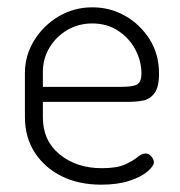

<svg xmlns="http://www.w3.org/2000/svg" viewBox="-20 -498 491 524"><path d="M256 6Q195 6 148.5 -17Q102 -40 75 -81.5Q48 -123 48 -179V-298Q48 -347 73.5 -388Q99 -429 140.5 -453.5Q182 -478 232 -478Q281 -478 322 -454.5Q363 -431 388.5 -390.5Q414 -350 414 -297Q414 -260 401.5 -243.5Q389 -227 370 -223.5Q351 -220 329 -220H97V-178Q97 -114 143 -76.5Q189 -39 258 -39Q299 -39 321 -49Q343 -59 355 -69Q367 -79 377 -79Q384 -79 389 -75Q394 -71 397 -65.5Q400 -60 400 -55Q400 -45 382.5 -30Q365 -15 333 -4.5Q301 6 256 6ZM97 -261H310Q344 -261 355 -268Q366 -275 366 -297Q366 -331 349.5 -362.5Q333 -394 302.5 -414Q272 -434 232 -434Q194 -434 163.5 -416Q133 -398 115 -368Q97 -338 97 -302Z"/></svg>

Font: Dosis Light
Style: Regular
Weight: 300
Designer: EdgarTolentino, PabloImpallari, IginoMarini
Foundry: EdgarTolentino, PabloImpallari, IginoMarini
Version: Version 3.001; ttfautohint (v1.8.2)